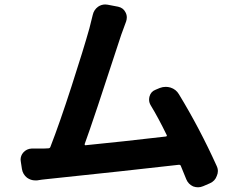

<svg xmlns="http://www.w3.org/2000/svg" viewBox="-20 -795 1040 842"><path d="M929.7 -68.4Q935.5 -56.6 935.5 -44.9Q935.5 -34.2 930.7 -23.4Q922.9 -1 900.4 8.8L871.1 21.5Q859.4 26.4 848.6 26.4Q837.9 26.4 827.1 22.5Q805.7 12.7 796.9 -8.8Q785.2 -39.1 773.4 -66.4Q771.5 -73.2 763.7 -72.3Q543 -46.9 178.7 -8.8Q166 -7.8 142.6 -3.9Q137.7 -3.9 133.8 -3.9Q115.2 -3.9 98.6 -15.6Q80.1 -30.3 76.2 -53.7L71.3 -85.9Q70.3 -90.8 70.3 -94.7Q70.3 -112.3 82 -126Q96.7 -142.6 119.1 -143.6Q151.4 -143.6 171.9 -143.6L191.4 -144.5Q199.2 -144.5 201.2 -151.4Q241.2 -253.9 293.9 -417Q346.7 -580.1 372.1 -670.9Q380.9 -704.1 386.7 -729.5Q391.6 -752 410.2 -765.6Q424.8 -775.4 441.4 -775.4Q446.3 -775.4 452.1 -774.4L498 -765.6Q520.5 -760.7 530.3 -741.2Q536.1 -730.5 536.1 -718.8Q536.1 -710 533.2 -701.2Q523.4 -675.8 511.7 -642.6Q385.7 -255.9 351.6 -164.1Q350.6 -161.1 352.1 -159.2Q353.5 -157.2 356.4 -158.2Q514.6 -173.8 707 -196.3Q713.9 -197.3 710.9 -203.1Q673.8 -279.3 641.6 -332Q633.8 -344.7 633.8 -357.4Q633.8 -365.2 635.7 -372.1Q641.6 -393.6 662.1 -401.4L680.7 -409.2Q693.4 -414.1 707 -414.1Q716.8 -414.1 727.5 -411.1Q752 -403.3 764.6 -381.8Q855.5 -232.4 929.7 -68.4Z"/></svg>

Font: Gen Jyuu Gothic Monospace Bold
Style: Bold
Weight: 700
Designer: [Source Han Sans]
Ryoko NISHIZUKA  (kana & ideographs); Paul D. Hunt (Latin, Greek & Cyrillic); Wenlong ZHANG  (bopomofo
Version: Version 1.002.20150607